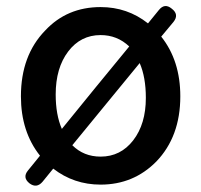

<svg xmlns="http://www.w3.org/2000/svg" viewBox="-20 -587 654 624"><path d="M76 9Q52 -10 71 -33L110 -81Q48 -159 48 -274Q48 -407 127 -488Q198 -564 307 -564Q394 -564 461 -511L496 -554Q515 -578 538 -559Q563 -540 544 -516L504 -468Q566 -390 566 -274Q566 -143 488 -62Q414 13 307 13Q220 13 153 -39L118 4Q99 26 76 9ZM307 -78Q372 -78 413 -131Q454 -184 454 -269Q454 -336 434 -382L324 -248L215 -115Q252 -78 307 -78ZM181 -168 290 -302 400 -436Q361 -473 307 -473Q242 -473 201.5 -419.5Q161 -366 161 -280Q161 -214 181 -168Z"/></svg>

Font: GenSenRounded TW M
Style: Regular
Weight: 500
Version: Version 1.501;PS 1;hotconv 16.6.51;makeotf.lib2.5.65220